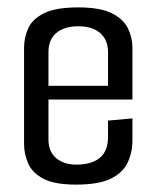

<svg xmlns="http://www.w3.org/2000/svg" viewBox="-20 -495 423 519"><path d="M186 4Q127 4 97 -12Q67 -28 56 -53.5Q45 -79 45 -106V-365Q45 -393 56 -418Q67 -443 98.5 -459Q130 -475 192 -475Q250 -475 281.5 -459.5Q313 -444 325.5 -419Q338 -394 338 -366V-258L272 -254V-354Q272 -387 251 -405.5Q230 -424 192 -424Q154 -424 132.5 -406Q111 -388 111 -354V-118Q111 -85 132 -67.5Q153 -50 186 -50Q228 -50 250 -68.5Q272 -87 272 -124V-169L338 -175V-115Q338 -83 325 -55.5Q312 -28 279.5 -12Q247 4 186 4ZM55 -226V-263H338V-226Z"/></svg>

Font: Smooch Sans Thin Medium
Style: Regular
Weight: 500
Version: Version 1.010